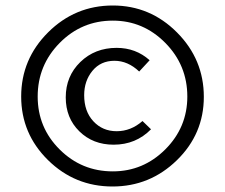

<svg xmlns="http://www.w3.org/2000/svg" viewBox="-20 -584 818 698"><path d="M389 94Q252 94 154.5 -2Q57 -98 57 -233Q57 -369 155 -466.5Q253 -564 390 -564Q526 -564 623.5 -466Q721 -368 721 -232Q721 -97 623 -1.5Q525 94 389 94ZM390 39Q501 39 581 -41Q661 -121 661 -233Q661 -347 581 -428Q501 -509 390 -509Q277 -509 197 -428Q117 -347 117 -233Q117 -120 197 -40.5Q277 39 390 39ZM393 -58Q318 -58 268.5 -106.5Q219 -155 219 -230Q219 -307 272 -358.5Q325 -410 404 -410Q474 -410 524 -365L486 -324Q445 -363 396 -363Q346 -363 316 -326.5Q286 -290 286 -238Q286 -179 319.5 -143Q353 -107 404 -107Q456 -107 498 -144L529 -114Q474 -58 393 -58Z"/></svg>

Font: EauTest Medium
Style: Regular
Weight: 500
Designer: Christian Thalmann (Catharsis Fonts)
Version: Version 0.001;PS 000.001;hotconv 1.0.88;makeotf.lib2.5.64775